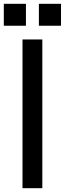

<svg xmlns="http://www.w3.org/2000/svg" viewBox="-46 -987 340 1007"><path d="M274 -852ZM90 -852H-26V-967H90ZM274 -852H158V-967H274ZM176 0H72V-780H176Z"/></svg>

Font: Tanohe Sans Medium
Style: Regular
Weight: 500
Designer: Village Type and Design LLC
Foundry: Cooper Hewitt Smithsonian Design Museum
Version: Version 1.00;September 29, 2021;FontCreator 13.0.0.2655 64-b